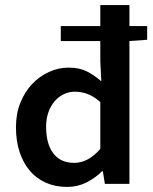

<svg xmlns="http://www.w3.org/2000/svg" viewBox="-20 -726 604 758"><path d="M245 12Q199 12 161.5 -4.5Q124 -21 98 -51.5Q72 -82 57.5 -125.5Q43 -169 43 -224Q43 -277 60.5 -320.5Q78 -364 107 -394.5Q136 -425 173.5 -442Q211 -459 251 -459Q293 -459 322 -444.5Q351 -430 380 -405L376 -484V-564H220V-623H376V-706H491V-623H561V-569L491 -564V0H394L386 -50H383Q356 -23 321 -5.5Q286 12 245 12ZM273 -83Q328 -83 376 -138V-323Q350 -346 325.5 -355Q301 -364 276 -364Q252 -364 231.5 -354Q211 -344 195.5 -326Q180 -308 171 -282.5Q162 -257 162 -226Q162 -158 190.5 -120.5Q219 -83 273 -83Z"/></svg>

Font: Giro Semibold
Style: Regular
Weight: 600
Designer: Paul D. Hunt
Foundry: Adobe Systems Incorporated
Version: Version 1.000;PS 1.0;hotconv 1.0.88;makeotf.lib2.5.647800